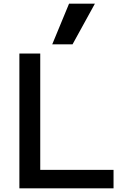

<svg xmlns="http://www.w3.org/2000/svg" viewBox="-20 -1020 673 1040"><path d="M85 0V-730H198V-100H595V0ZM373 -780H263L354 -1000H494Z"/></svg>

Font: M PLUS 1 Medium
Style: Regular
Weight: 500
Designer: Coji Morishita
Foundry: UNDERFOREST DESIGN
Version: Version 1.001